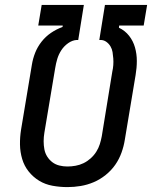

<svg xmlns="http://www.w3.org/2000/svg" viewBox="-20 -755 640 783"><path d="M255 8Q224 8 194 2.5Q164 -3 139.5 -18Q115 -33 97 -55.5Q79 -78 70.5 -106.5Q62 -135 61.5 -165.5Q61 -196 66 -227L110 -491Q114 -516 123.5 -540Q133 -564 149.5 -585Q166 -606 188 -621Q210 -636 235 -645L236 -651H136L150 -735H322L299 -592H293Q275 -591 258 -579Q241 -567 230 -550Q219 -533 213.5 -514.5Q208 -496 205 -477L161 -214Q158 -196 158 -179Q158 -162 161 -146Q164 -130 172.5 -116.5Q181 -103 193.5 -93.5Q206 -84 222 -80Q238 -76 255 -76Q271 -76 288 -79Q305 -82 320.5 -89.5Q336 -97 349.5 -109Q363 -121 372.5 -136Q382 -151 387 -167Q392 -183 395 -199L438 -463Q441 -476 442 -489.5Q443 -503 442 -516.5Q441 -530 439 -542.5Q437 -555 430.5 -566Q424 -577 413.5 -584.5Q403 -592 390 -592H385L408 -735H580L566 -651H466L465 -642Q490 -630 506.5 -609Q523 -588 530.5 -561.5Q538 -535 538 -506.5Q538 -478 533 -449L489 -185Q485 -159 475.5 -132.5Q466 -106 450 -83Q434 -60 411 -41.5Q388 -23 362 -12Q336 -1 309 3.5Q282 8 255 8Z"/></svg>

Font: Iosevka Aile Medium
Style: Italic
Weight: 500
Italic angle: -9°
Designer: Belleve Invis
Foundry: Belleve Invis
Version: Version 31.1.0; ttfautohint (v1.8.4)